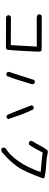

<svg xmlns="http://www.w3.org/2000/svg" viewBox="1111 -1860 778 3040"><g transform="rotate(90 1500.0 -340.0)"><path d="M252.9 -46.9 232.4 -56.6Q218.8 -72.3 220.7 -93.8L230.5 -113.3L251 -124L694.3 -122.1L717.8 -534.2L278.3 -532.2Q244.1 -532.2 216.8 -545.9Q205.1 -561.5 207 -583L216.8 -602.5Q236.3 -616.2 262.7 -612.3L765.6 -610.4Q791 -608.4 795.9 -586.9Q800.8 -565.4 787.1 -328.6Q773.4 -91.8 767.1 -68.4Q760.7 -44.9 727.5 -44.9Z M1148.4 -50.8 1128.9 -60.5Q1119.1 -76.2 1117.2 -93.8Q1152.3 -192.4 1182.6 -293Q1212.9 -393.6 1246.1 -491.2Q1262.7 -504.9 1284.2 -502.9L1303.7 -493.2Q1315.4 -477.5 1313.5 -456.1Q1282.2 -358.4 1252.4 -257.8Q1222.7 -157.2 1183.6 -60.5Q1169.9 -48.8 1148.4 -50.8ZM1820.3 -54.7 1800.8 -64.5Q1757.8 -159.2 1722.2 -255.9Q1686.5 -352.5 1647.5 -448.2Q1649.4 -463.9 1659.2 -475.6Q1672.9 -487.3 1694.3 -485.4L1713.9 -475.6Q1759.8 -379.9 1795.9 -282.2Q1832 -184.6 1865.2 -84L1855.5 -64.5Q1841.8 -52.7 1820.3 -54.7Z M2346.7 29.3 2327.1 19.5Q2313.5 3.9 2317.4 -19.5L2329.1 -41Q2370.1 -62.5 2424.8 -114.7Q2479.5 -167 2534.2 -247.1Q2588.9 -327.1 2620.1 -392.6Q2651.4 -458 2669.9 -502.9Q2688.5 -547.9 2702.1 -594.7Q2626 -602.5 2548.8 -608.9Q2471.7 -615.2 2395.5 -627Q2366.2 -573.2 2337.9 -520.5Q2309.6 -467.8 2276.4 -417Q2262.7 -405.3 2240.2 -407.2L2220.7 -417Q2207 -432.6 2210.9 -456.1Q2248 -512.7 2277.8 -571.8Q2307.6 -630.9 2346.7 -685.5Q2366.2 -717.8 2405.3 -705.1Q2499 -685.5 2596.7 -681.6Q2694.3 -677.7 2789.1 -656.2Q2809.6 -647.5 2798.8 -617.2Q2757.8 -504.9 2709.5 -394.5Q2661.1 -284.2 2617.7 -225.6Q2574.2 -167 2532.2 -119.1Q2490.2 -71.3 2407.2 2Q2381.8 27.3 2346.7 29.3Z"/></g></svg>

Font: NaikaiFont
Style: Regular-Lite
Weight: 400
Version: Version 1.67